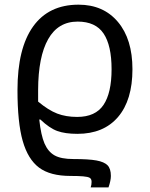

<svg xmlns="http://www.w3.org/2000/svg" viewBox="-20 -566 645 826"><path d="M370.1 240.2Q374 229.5 374 216.8Q374 203.6 366 199Q357.9 194.3 337.2 192.6Q316.4 190.9 283.2 190.9Q195.8 190.9 147.9 155Q100.1 119.1 77.6 40Q55.2 -39.1 55.2 -178.2Q55.2 -357.9 122.3 -451.9Q189.5 -545.9 317.9 -545.9Q424.8 -545.9 487.3 -471.7Q549.8 -397.5 549.8 -268.1Q549.8 -135.3 487.8 -62.7Q425.8 9.8 313 9.8Q260.3 9.8 226.6 -2.4Q192.9 -14.6 153.8 -51.8H148.9Q156.2 16.1 171.6 51.5Q187 86.9 214.8 102.5Q242.7 118.2 295.9 118.2Q361.3 118.2 394.8 124.3Q428.2 130.4 442.6 145Q457 159.7 457 190.9Q457 210.4 446.8 240.2ZM144 -128.9Q188.5 -91.8 226.1 -77.4Q263.7 -63 312 -63Q390.6 -63 425.3 -114.7Q460 -166.5 460 -268.1Q460 -370.6 425.5 -421.9Q391.1 -473.1 314 -473.1Q230 -473.1 187.3 -397.7Q144.5 -322.3 144 -179.2Z"/></svg>

Font: NotoPenekeko
Style: Regular
Weight: 400
Designer: Monotype Design team
Foundry: Monotype Imaging Inc.
Version: Version 1.04